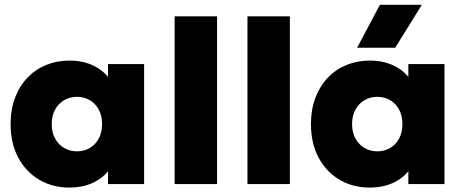

<svg xmlns="http://www.w3.org/2000/svg" viewBox="-20 -790 1993 824"><path d="M277.5 15Q205.5 15 148.5 -18.5Q91.5 -52 58.5 -113.2Q25.5 -174.5 25.5 -257.5Q25.5 -320 44.5 -370.2Q63.5 -420.5 97.5 -456.2Q131.5 -492 177.8 -511Q224 -530 277.5 -530Q347.5 -530 398 -499.2Q448.5 -468.5 468.5 -416.5L443.5 -377.5V-515H598.5V0H443.5V-137.5L468.5 -98.5Q448.5 -46.5 398 -15.8Q347.5 15 277.5 15ZM310 -140.5Q340.5 -140.5 365 -154.8Q389.5 -169 403.8 -195.2Q418 -221.5 418 -257.5Q418 -293.5 403.8 -319.8Q389.5 -346 365 -360.2Q340.5 -374.5 310 -374.5Q280 -374.5 255.5 -360.2Q231 -346 216.5 -319.8Q202 -293.5 202 -257.5Q202 -221.5 216.5 -195.2Q231 -169 255.5 -154.8Q280 -140.5 310 -140.5Z M729.5 0V-720H911.5V0Z M1042 0V-720H1224V0Z M1566.5 15Q1494.5 15 1437.5 -18.5Q1380.5 -52 1347.5 -113.2Q1314.5 -174.5 1314.5 -257.5Q1314.5 -320 1333.5 -370.2Q1352.5 -420.5 1386.5 -456.2Q1420.5 -492 1466.8 -511Q1513 -530 1566.5 -530Q1636.5 -530 1687 -499.2Q1737.5 -468.5 1757.5 -416.5L1732.5 -377.5V-515H1887.5V0H1732.5V-137.5L1757.5 -98.5Q1737.5 -46.5 1687 -15.8Q1636.5 15 1566.5 15ZM1599 -140.5Q1629.5 -140.5 1654 -154.8Q1678.5 -169 1692.8 -195.2Q1707 -221.5 1707 -257.5Q1707 -293.5 1692.8 -319.8Q1678.5 -346 1654 -360.2Q1629.5 -374.5 1599 -374.5Q1569 -374.5 1544.5 -360.2Q1520 -346 1505.5 -319.8Q1491 -293.5 1491 -257.5Q1491 -221.5 1505.5 -195.2Q1520 -169 1544.5 -154.8Q1569 -140.5 1599 -140.5ZM1512.5 -585 1610.5 -769.5H1790.5L1676 -585Z"/></svg>

Font: Geologica ExtraBold
Style: Regular
Weight: 800
Designer: Sindre Bremnes, Frode Helland
Foundry: Monokrom Skriftforlag AS
Version: Version 1.010;gftools[0.9.28]